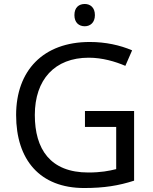

<svg xmlns="http://www.w3.org/2000/svg" viewBox="-20 -935 768 965"><path d="M406 -915C377 -915 354 -898 354 -859C354 -821 377 -803 406 -803C433 -803 457 -821 457 -859C457 -898 433 -915 406 -915ZM407 -377V-297H564V-85C528 -76 487 -68 424 -68C232 -68 155 -186 155 -357C155 -535 255 -645 426 -645C494 -645 559 -626 610 -604L644 -682C583 -708 511 -724 431 -724C197 -724 61 -580 61 -357C61 -131 181 10 403 10C503 10 577 -2 654 -27V-377Z"/></svg>

Font: Noto Sans Psalter Pahlavi
Style: Regular
Weight: 400
Designer: Monotype Design Team
Foundry: Monotype Imaging Inc.
Version: Version 2.002